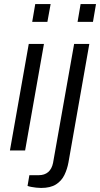

<svg xmlns="http://www.w3.org/2000/svg" viewBox="-20 -743 494 948"><path d="M139 -635 154 -723H230L214 -635ZM29 0 122 -526H197L104 0ZM363 -635 378 -723H454L439 -635ZM183 185Q171 185 158.5 183.5Q146 182 135 180Q124 178 116 175L125 122H171Q200 122 218 106.5Q236 91 242 61L346 -526H421L318 59Q312 92 298 121Q284 150 256.5 167.5Q229 185 183 185Z"/></svg>

Font: Archivo SemiExpanded Light
Style: Italic
Weight: 300
Width: 6
Italic angle: -10°
Designer: Hector Gatti
Foundry: Omnibus-Type
Version: Version 2.001